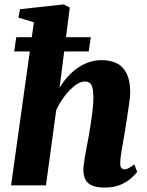

<svg xmlns="http://www.w3.org/2000/svg" viewBox="-20 -837 666 867"><path d="M453.5 10Q412 10 391 -1.5Q370 -13 363.2 -31.5Q356.5 -50 356.5 -71Q356.5 -82 358.8 -98Q361 -114 364.2 -133.8Q367.5 -153.5 371.8 -174.8Q376 -196 379.5 -216Q383 -236.5 387 -260Q391 -283.5 394.2 -308.2Q397.5 -333 399.8 -357Q402 -381 401.5 -401.5Q401 -428.5 396.8 -443Q392.5 -457.5 384.2 -463.2Q376 -469 362.5 -469Q347 -469 329.8 -458.5Q312.5 -448 295 -430.2Q277.5 -412.5 261.8 -389.2Q246 -366 234 -340.5L187.5 0H30L133 -736.5L63 -757.5L70.5 -795.5L267 -817L295 -803L249 -440.5Q265 -467.5 285.5 -490.2Q306 -513 330.2 -530Q354.5 -547 382 -556.2Q409.5 -565.5 439.5 -565.5Q477.5 -565.5 506.5 -551.5Q535.5 -537.5 551.8 -505.2Q568 -473 568 -419.5Q568 -404.5 563.8 -373.5Q559.5 -342.5 554.2 -308.2Q549 -274 544.5 -247Q541.5 -228.5 538 -208.2Q534.5 -188 531 -168.2Q527.5 -148.5 525.2 -131Q523 -113.5 523 -100Q523 -82 529.2 -77.2Q535.5 -72.5 542 -72.5Q550.5 -72.5 559.8 -77.2Q569 -82 586.5 -95L599.5 -60.5Q594.5 -53 576.2 -35.8Q558 -18.5 527.5 -4.2Q497 10 453.5 10ZM53.5 -669H390L380.5 -604.5H44Z"/></svg>

Font: Merriweather 24pt Black
Style: Italic
Weight: 900
Italic angle: -7.8°
Designer: Eben Sorkin
Foundry: Eben Sorkin
Version: Version 2.101